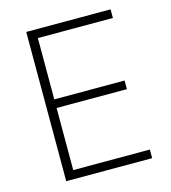

<svg xmlns="http://www.w3.org/2000/svg" viewBox="-109 -816 804 904"><g transform="rotate(-15 293.5 -364.0)"><path d="M102.1 0V-727.5H513.2V-685.5H147.5V-386.7H490.2V-344.7H147.5V-42H521V0Z"/></g></svg>

Font: Inter 16pt ExtraLight
Style: Regular
Weight: 250
Version: Version 4.001;git-66647c0bb